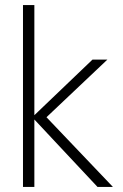

<svg xmlns="http://www.w3.org/2000/svg" viewBox="-20 -740 485 760"><path d="M71 0V-720H116V-284L346 -504H405L164 -276L427 0H366L116 -267V0Z"/></svg>

Font: DM Sans ExtraLight
Style: Regular
Weight: 200
Designer: Colophon Foundry, Jonny Pinhorn
Foundry: Colophon Foundry
Version: Version 4.004; ttfautohint (v1.8.4.7-5d5b)